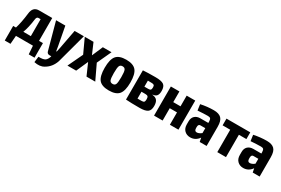

<svg xmlns="http://www.w3.org/2000/svg" viewBox="82 -1558 4124 2816"><g transform="rotate(30 2143.5 -150.5)"><path d="M516 -106V141H418L408 0H120L109 141H12V-106H59Q92 -212 111 -373Q123 -493 228 -493H450V-106ZM311 -106V-393H275Q244 -393 239 -346Q220 -200 184 -106Z M986 -493 851 7Q811 124 713 179Q647 220 547 198L559 100Q640 103 672 80Q702 58 719 0H687Q650 0 640 -36L515 -493H672L732 -174Q733 -171 744 -100H753Q762 -138 769 -174L829 -493Z M1315 0 1228 -198 1140 0H992L1112 -253L1001 -493H1149L1228 -310L1307 -493H1454L1343 -253L1463 0Z M1916 -246Q1916 -104 1866.5 -45.5Q1817 13 1698 13Q1579 13 1530 -45.5Q1481 -104 1481 -246Q1481 -389 1530 -448Q1579 -507 1698 -507Q1817 -507 1866.5 -448Q1916 -389 1916 -246ZM1699 -396Q1661 -396 1648.5 -366Q1636 -336 1636 -246Q1636 -158 1648.5 -128Q1661 -98 1699 -98Q1736 -98 1748.5 -127.5Q1761 -157 1761 -246Q1761 -336 1748.5 -366Q1736 -396 1699 -396Z M2287 -256V-252Q2343 -247 2367 -215Q2391 -183 2391 -122Q2391 -48 2351 -20Q2311 8 2218 8Q2068 8 1985 2V-493Q2059 -499 2195 -499Q2297 -499 2336 -471.5Q2375 -444 2375 -368Q2375 -314 2354.5 -287Q2334 -260 2287 -256ZM2239 -350Q2239 -378 2228 -388Q2217 -398 2187 -398L2124 -399V-297H2190Q2218 -297 2228.5 -308Q2239 -319 2239 -350ZM2124 -95H2192Q2223 -95 2234 -106.5Q2245 -118 2245 -153Q2245 -186 2233 -198.5Q2221 -211 2190 -211H2124Z M2872 -493V0H2727V-209H2604V0H2459V-493H2604V-312H2727V-493Z M3181 -507Q3267 -507 3308 -466.5Q3349 -426 3349 -326V0H3232L3219 -66Q3164 12 3075 12Q3016 12 2977.5 -25.5Q2939 -63 2939 -130V-180Q2939 -239 2973.5 -272Q3008 -305 3068 -305H3202V-327Q3201 -364 3189.5 -377.5Q3178 -391 3146 -391Q3080 -391 2974 -383L2960 -483Q3071 -507 3181 -507ZM3123 -99Q3160 -99 3202 -133V-216H3118Q3084 -215 3084 -169V-150Q3084 -99 3123 -99Z M3804 -379H3677V0H3530V-379H3401V-493H3804Z M4079 -507Q4165 -507 4206 -466.5Q4247 -426 4247 -326V0H4130L4117 -66Q4062 12 3973 12Q3914 12 3875.5 -25.5Q3837 -63 3837 -130V-180Q3837 -239 3871.5 -272Q3906 -305 3966 -305H4100V-327Q4099 -364 4087.5 -377.5Q4076 -391 4044 -391Q3978 -391 3872 -383L3858 -483Q3969 -507 4079 -507ZM4021 -99Q4058 -99 4100 -133V-216H4016Q3982 -215 3982 -169V-150Q3982 -99 4021 -99Z"/></g></svg>

Font: exo2condensed_b
Style: Bold
Weight: 700
Width: 3
Designer: Natanael Gama
Version: Version 1.001;PS 001.001;hotconv 1.0.70;makeotf.lib2.5.58329